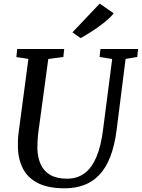

<svg xmlns="http://www.w3.org/2000/svg" viewBox="-20 -1008 766 1038"><path d="M659 -689.5 610.5 -306Q599.5 -220 575.8 -159.5Q552 -99 516.2 -61.8Q480.5 -24.5 433.5 -7.2Q386.5 10 329 10Q242 10 187 -17.2Q132 -44.5 105.5 -93.8Q79 -143 77 -208.5Q76.5 -227.5 77 -248Q77.5 -268.5 80.5 -290L133.5 -689.5L68.5 -699.5L73 -743H327L322.5 -700L241 -689L188 -298.5Q184.5 -271.5 183.2 -248Q182 -224.5 182 -204.5Q183.5 -156 200.2 -119.2Q217 -82.5 252 -62.2Q287 -42 342.5 -42Q397.5 -42 436.8 -71Q476 -100 501 -158.8Q526 -217.5 537 -306L586.5 -689L518.5 -700L523 -743H726.5L722 -700ZM416 -802 371.5 -833 519 -988.5 595 -936Q573.5 -910 540.5 -884Q507.5 -858 474 -836.8Q440.5 -815.5 416 -802Z"/></svg>

Font: Merriweather 20pt
Style: Italic
Weight: 400
Italic angle: -7.8°
Version: Version 2.101